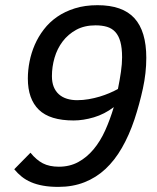

<svg xmlns="http://www.w3.org/2000/svg" viewBox="-20 -710 608 744"><path d="M357.9 -689.9Q455.1 -689.9 501 -639.4Q546.9 -588.9 546.9 -485.8Q546.9 -427.2 533.7 -366.7Q520.5 -306.2 501 -247.1Q480.5 -186 452.6 -137.5Q424.8 -88.9 388.7 -55.2Q352.5 -21.5 307.1 -3.7Q261.7 14.2 206.1 14.2Q172.9 14.2 147 9.5Q121.1 4.9 100.6 -3.9Q80.1 -12.7 64.2 -25.4Q48.3 -38.1 35.2 -54.2L98.1 -118.2Q120.6 -90.3 146 -77.1Q171.4 -64 208 -64Q250 -64 283.2 -82Q316.4 -100.1 342.5 -131.3Q368.7 -162.6 387.7 -204.8Q406.7 -247.1 420.9 -294.9Q384.8 -267.6 343.8 -255.4Q302.7 -243.2 265.1 -243.2Q173.3 -243.2 130.6 -284.7Q87.9 -326.2 87.9 -405.8Q87.9 -438 94.5 -471.4Q101.1 -504.9 114.7 -536.4Q128.4 -567.9 149.9 -595.9Q171.4 -624 201.4 -644.8Q231.4 -665.5 270.3 -677.7Q309.1 -689.9 357.9 -689.9ZM350.1 -611.8Q307.1 -611.8 275.4 -594.5Q243.7 -577.1 222.7 -549.3Q201.7 -521.5 191.4 -486.3Q181.2 -451.2 181.2 -415Q181.2 -391.1 188.2 -373.5Q195.3 -356 208.3 -344.5Q221.2 -333 239.3 -327.4Q257.3 -321.8 278.8 -321.8Q301.8 -321.8 324 -325.7Q346.2 -329.6 366.5 -335.7Q386.7 -341.8 404.8 -349.6Q422.9 -357.4 437 -365.2Q444.3 -401.4 448.7 -432.1Q453.1 -462.9 453.1 -487.8Q453.1 -523.9 446.5 -547.9Q439.9 -571.8 427 -585.9Q414.1 -600.1 394.8 -606Q375.5 -611.8 350.1 -611.8Z"/></svg>

Font: Lorenzo Sans
Style: Italic
Weight: 400
Italic angle: -12°
Foundry: Intel Corporation
Version: Version 1.00; ttfautohint (v1.5)